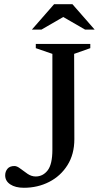

<svg xmlns="http://www.w3.org/2000/svg" viewBox="-20 -878 474 909"><path d="M332 -219Q332 -148 299.5 -96.2Q267 -44.5 212.8 -16.8Q158.5 11 93 11Q53 11 28.8 -5Q4.5 -21 4.5 -48Q4.5 -65.5 15.2 -78.8Q26 -92 48.5 -92Q60.5 -92 76.2 -79.8Q92 -67.5 110.5 -55Q129 -42.5 149 -42.5Q183 -42.5 205.5 -71.2Q228 -100 228 -169.5V-623L149.5 -650V-670H407.5V-650L331 -623ZM382.5 -738 279.5 -797.5 176.5 -738H131L236 -858H323L428 -738Z"/></svg>

Font: Newsreader Text Medium
Style: Regular
Weight: 500
Designer: Hugues Gentile
Foundry: Production Type
Version: Version 1.001